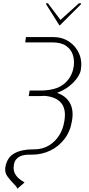

<svg xmlns="http://www.w3.org/2000/svg" viewBox="-20 -939 547 1178"><path d="M139.2 -711.6H305.4Q361.2 -711.6 403.1 -684.1Q445 -656.6 465 -610.8Q485.1 -565 475.9 -509.9Q468.8 -472.3 429.5 -432.2Q390.3 -392 330.3 -369.3Q384.9 -350.1 408.9 -307Q432.9 -263.8 421.9 -198.9Q411.6 -132.8 375.5 -86.1Q339.5 -39.4 287.5 -14.7Q235.4 9.9 176.1 9.9H159.1Q113.6 9.9 90.9 27.5Q68.2 45.1 65.3 72.4Q60 103.7 71.2 125Q82.4 146.3 99.8 159.4Q117.2 172.6 130.7 180.4L86.6 218.8Q84.2 210.2 76.3 201.5Q68.5 192.8 58.9 182.9Q41.2 164.8 24.5 141.7Q7.8 118.6 12.8 86.6Q23.1 26.3 68.7 1.6Q114.3 -23.1 184.7 -22.7H191.8Q241.1 -23.1 279.8 -46.2Q318.5 -69.2 343.2 -108.7Q367.9 -148.1 375 -197.4Q387.1 -268.8 355.6 -306.8Q324.2 -344.8 253.9 -350.9Q237.6 -349.4 221.6 -349.4H156.2L161.9 -383.5H225.9Q322.4 -383.5 371.6 -423.1Q420.8 -462.7 431.8 -528.4Q437.9 -566.4 427.4 -600.9Q416.9 -635.3 386.2 -657.1Q355.5 -679 299.7 -679H134.9ZM274.1 -919 350.9 -816.8 464.5 -919H477.3V-913.4L348 -784.1H343.8L262.8 -913.4V-919Z"/></svg>

Font: Inter UI Thin
Style: Italic
Weight: 100
Italic angle: -9.39999°
Designer: Rasmus Andersson
Foundry: rsms
Version: 3.2;8d6f07862